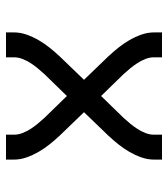

<svg xmlns="http://www.w3.org/2000/svg" viewBox="20 -580 560 640"><g transform="rotate(-90 300.0 -260.0)"><path d="M88 0V-26Q88 -48 95.5 -69Q103 -90 114 -109Q125 -128 139 -145.5Q153 -163 168 -179L246 -260L168 -341Q153 -357 139 -374.5Q125 -392 114 -411Q103 -430 95.5 -451Q88 -472 88 -494V-520H171V-494Q171 -479 176.5 -465Q182 -451 190 -438.5Q198 -426 207.5 -414.5Q217 -403 227 -392L300 -317L373 -392Q383 -403 392.5 -414.5Q402 -426 410 -438.5Q418 -451 423.5 -465Q429 -479 429 -494V-520H512V-494Q512 -472 504.5 -451Q497 -430 486 -411Q475 -392 461 -374.5Q447 -357 432 -341L354 -260L432 -179Q447 -163 461 -145.5Q475 -128 486 -109Q497 -90 504.5 -69Q512 -48 512 -26V0H429V-26Q429 -41 423.5 -55Q418 -69 410 -81.5Q402 -94 392.5 -105.5Q383 -117 373 -128L300 -203L227 -128Q217 -117 207.5 -105.5Q198 -94 190 -81.5Q182 -69 176.5 -55Q171 -41 171 -26V0Z"/></g></svg>

Font: Zed Sans Extended
Style: Regular
Weight: 400
Width: 7
Designer: Belleve Invis
Foundry: Belleve Invis
Version: Version 1.0.0; ttfautohint (v1.8.4)